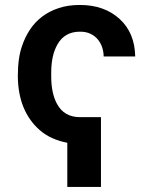

<svg xmlns="http://www.w3.org/2000/svg" viewBox="-20 -558 603 758"><path d="M378.6 180H245.7V5.7Q179.3 -7.1 136.7 -44.4Q51.8 -119.3 50.4 -256.4Q50.4 -329.9 66.8 -375.7Q78.5 -411.2 98.4 -441.2Q118.3 -471.2 146.8 -492.7Q175.4 -514.2 212.4 -526.3Q249.3 -538.4 295.1 -538.4Q392 -538.4 452.4 -483Q512.1 -428.3 513.8 -335.2H389.2Q389.2 -353 383.5 -370.6Q377.8 -388.1 366.3 -402.2Q354.8 -416.2 337 -424.7Q319.2 -433.2 295.1 -432.9Q235.4 -432.9 206.7 -382.5Q182.2 -339.1 182.2 -272V-256.4Q182.2 -190 204.9 -148.1Q233 -95.5 295.8 -95.5H378.6Z"/></svg>

Font: Linik Sans SemiBold
Style: Regular
Weight: 600
Designer: Fonts by Rasmus Andersson / Changes by Cristiano Sobral with parts from Marc Monis
Foundry: rsms
Version: Version 3.020; ttfautohint (v1.6)